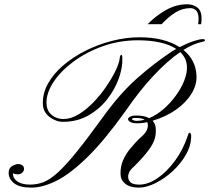

<svg xmlns="http://www.w3.org/2000/svg" viewBox="-20 -854 954 875"><path d="M123 1Q69.8 1 44.7 -18.6Q19.5 -38.1 19.5 -65.9Q19.5 -87.4 34.7 -96.9Q49.8 -106.4 64.9 -106.4Q73.2 -106.4 81.3 -101.1Q89.4 -95.7 89.4 -84Q89.4 -74.7 81.3 -67.1Q73.2 -59.6 62.5 -59.6Q56.2 -59.6 50 -60.5Q43.9 -61.5 39.1 -64.9V-62Q39.1 -40.5 59.8 -26.6Q80.6 -12.7 116.7 -12.7Q148.9 -12.7 178.2 -23.9Q207.5 -35.2 242.4 -66.7Q277.3 -98.1 326.2 -158.2Q375 -218.3 446.3 -316.4Q524.4 -425.8 603 -495.6Q681.6 -565.4 764.2 -620.1Q769 -623 773.7 -625.7Q778.3 -628.4 783.2 -630.9Q753.4 -650.9 708.7 -660.6Q664.1 -670.4 608.9 -670.4Q523.9 -670.4 447.8 -643.1Q371.6 -615.7 313.5 -572.3Q255.4 -528.8 222.9 -478.8Q190.4 -428.7 191.9 -382.8Q192.9 -356.4 205.3 -340.8Q217.8 -325.2 235.1 -318.4Q252.4 -311.5 268.1 -311.5Q303.2 -311.5 338.9 -333.3Q374.5 -355 407 -388.9Q439.5 -422.9 465.3 -461.2Q491.2 -499.5 507.3 -533.2Q523.4 -566.9 525.4 -587.4Q527.3 -604 532.7 -604Q537.6 -604 537.6 -588.4Q539.1 -545.4 521 -495.4Q502.9 -445.3 467.5 -400.4Q432.1 -355.5 381.3 -327.1Q330.6 -298.8 267.1 -298.8Q235.4 -298.8 205.8 -321Q176.3 -343.3 175.3 -380.4Q173.8 -428.7 199.2 -473.9Q224.6 -519 269.5 -557.1Q314.5 -595.2 371.8 -623.8Q429.2 -652.3 492.2 -668.2Q555.2 -684.1 616.2 -684.1Q728.5 -684.1 798.3 -639.2Q835.9 -658.2 863.3 -667Q890.6 -675.8 904.3 -675.8Q913.6 -675.8 914.1 -670.9Q914.1 -665 900.4 -663.1Q862.8 -655.3 815.9 -626.5Q872.6 -580.6 875.5 -508.8Q877.4 -467.8 853 -427.5Q828.6 -387.2 783 -354.7Q737.3 -322.3 675.3 -303.7Q689.5 -289.1 689.9 -265.6Q691.4 -243.7 685.1 -221.4Q678.7 -199.2 657.2 -169.7Q635.7 -140.1 591.8 -96.2Q575.2 -82 569.3 -70.1Q563.5 -58.1 564 -48.3Q564 -33.7 574.7 -23.2Q585.4 -12.7 615.2 -12.7Q654.3 -12.7 697 -41.5Q739.7 -70.3 776.9 -120.6Q814 -170.9 835.4 -234.4Q839.4 -249 842.3 -249Q851.1 -249 851.1 -234.9Q851.6 -192.4 828.1 -150.6Q804.7 -108.9 767.6 -74.7Q730.5 -40.5 689.2 -19.8Q647.9 1 612.8 1Q573.2 1 551.8 -15.9Q530.3 -32.7 529.3 -59.1Q528.3 -95.2 541 -124Q553.7 -152.8 573.7 -176.8Q593.8 -200.7 613.8 -221.2Q639.6 -242.7 647 -256.8Q654.3 -271 653.8 -284.7Q653.8 -291.5 650.9 -297.4Q638.7 -294.4 627.4 -293.2Q616.2 -292 606.4 -292Q585.4 -292 574.7 -297.6Q564 -303.2 563.5 -310.5Q563 -316.4 572.5 -322Q582 -327.6 600.6 -327.6Q616.7 -327.6 632.1 -325Q647.5 -322.3 659.7 -315.4Q693.4 -329.6 724.6 -356.4Q755.9 -383.3 780.5 -417Q805.2 -450.7 819.1 -485.4Q833 -520 832 -549.8Q830.6 -588.9 801.3 -616.7Q743.2 -577.1 679.2 -508.5Q615.2 -439.9 553.2 -349.6Q458.5 -216.8 380.6 -140.1Q302.7 -63.5 239.3 -31.2Q175.8 1 123 1ZM604 -303.2Q621.1 -303.2 639.6 -308.6Q626 -316.4 600.6 -316.4Q581.1 -316.4 581.1 -311.5Q581.1 -309.6 586.9 -306.4Q592.8 -303.2 604 -303.2ZM652.8 -743.7Q689 -781.2 735.8 -807.9Q782.7 -834.5 833 -834.5Q858.9 -834.5 877.7 -821Q896.5 -807.6 898.4 -778.3Q899.4 -760.3 896.5 -743.7H882.8Q885.7 -758.8 884.8 -774.4Q883.3 -798.3 872.3 -807.6Q861.3 -816.9 848.1 -816.9Q812.5 -816.9 781.5 -798.3Q750.5 -779.8 716.3 -743.7Z"/></svg>

Font: Pinyon Script
Style: Regular
Weight: 400
Designer: Nicole Fally, Eben Sorkin
Foundry: Sorkin Type Co.
Version: Version 1.008; ttfautohint (v1.8.4.7-5d5b)